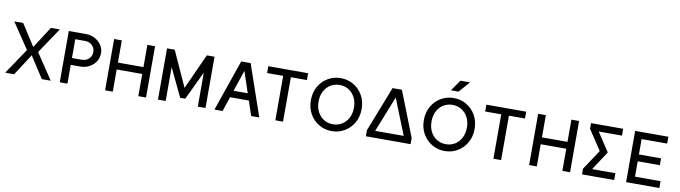

<svg xmlns="http://www.w3.org/2000/svg" viewBox="-36 -1476 7651 2161"><g transform="rotate(10 3789.5 -395.5)"><path d="M294.4 -244.6 452.6 0H554.7L358.4 -293L555.2 -585.9H453.1L294.9 -339.4L136.7 -585.9H34.7L231.4 -293L34.2 0H136.2Z M745.6 -507.8H856.9Q906.2 -507.8 938.5 -477.3Q970.7 -446.8 970.7 -400.4Q970.7 -354.5 938.5 -323.7Q906.2 -293 856.9 -293H745.6ZM657.7 0H745.6V-214.8H856.9Q911.1 -214.8 957 -239.5Q1002.9 -264.2 1030.8 -306.4Q1058.6 -348.6 1058.6 -400.4Q1058.6 -452.6 1030.8 -494.6Q1002.9 -536.6 957 -561.3Q911.1 -585.9 856.9 -585.9H657.7Z M1175.8 -585.9V0H1263.7V-253.4H1555.7V0H1643.6V-585.9H1555.7V-332H1263.7V-585.9Z M2051.8 -181.6 2235.4 -585.9 2269 -460 2081.1 -63.5H2022.5L1831.1 -464.8L1868.2 -585.9ZM2323.2 -585.9V0H2235.4V-585.9ZM1780.3 -585.9H1868.2V0H1780.3Z M2533.7 -245.6V-167.5H2821.3V-245.6ZM2682.1 -487.3 2845.2 0H2938L2735.8 -585.9H2628.4L2425.8 0H2518.6Z M3209.5 0V-507.8H3393.1V-585.9H2938V-507.8H3121.6V0Z M3766.1 -68.4Q3709 -68.4 3663.1 -96.4Q3617.2 -124.5 3590.6 -175Q3564 -225.6 3564 -293Q3564 -360.4 3590.6 -410.9Q3617.2 -461.4 3663.1 -489.5Q3709 -517.6 3766.1 -517.6Q3823.7 -517.6 3869.4 -489.5Q3915 -461.4 3941.7 -410.9Q3968.3 -360.4 3968.3 -293Q3968.3 -225.6 3941.7 -175Q3915 -124.5 3869.4 -96.4Q3823.7 -68.4 3766.1 -68.4ZM3766.1 -595.7Q3686 -595.7 3620.1 -556.9Q3554.2 -518.1 3515.1 -450Q3476.1 -381.8 3476.1 -293Q3476.1 -204.6 3515.1 -136.2Q3554.2 -67.9 3620.1 -29.1Q3686 9.8 3766.1 9.8Q3846.2 9.8 3912.1 -29.1Q3978 -67.9 4017.1 -136.2Q4056.2 -204.6 4056.2 -293Q4056.2 -381.8 4017.1 -450Q3978 -518.1 3912.1 -556.9Q3846.2 -595.7 3766.1 -595.7Z M4156.2 0H4667V-70.3L4623.5 -78.1H4199.7L4156.2 -70.3ZM4411.6 -487.3 4574.7 -78.1 4667 -70.3 4464.8 -585.9H4357.9L4156.2 -70.3L4248.5 -78.1Z M5057.1 -68.4Q5000 -68.4 4954.1 -96.4Q4908.2 -124.5 4881.6 -175Q4855 -225.6 4855 -293Q4855 -360.4 4881.6 -410.9Q4908.2 -461.4 4954.1 -489.5Q5000 -517.6 5057.1 -517.6Q5114.7 -517.6 5160.4 -489.5Q5206.1 -461.4 5232.7 -410.9Q5259.3 -360.4 5259.3 -293Q5259.3 -225.6 5232.7 -175Q5206.1 -124.5 5160.4 -96.4Q5114.7 -68.4 5057.1 -68.4ZM5057.1 -595.7Q4977.1 -595.7 4911.1 -556.9Q4845.2 -518.1 4806.2 -450Q4767.1 -381.8 4767.1 -293Q4767.1 -204.6 4806.2 -136.2Q4845.2 -67.9 4911.1 -29.1Q4977.1 9.8 5057.1 9.8Q5137.2 9.8 5203.1 -29.1Q5269 -67.9 5308.1 -136.2Q5347.2 -204.6 5347.2 -293Q5347.2 -381.8 5308.1 -450Q5269 -518.1 5203.1 -556.9Q5137.2 -595.7 5057.1 -595.7ZM5095.7 -675.8H5008.8L5095.7 -800.8H5206.1Z M5701.7 0V-507.8H5885.3V-585.9H5430.2V-507.8H5613.8V0Z M6022 -585.9V0H6109.9V-253.4H6401.9V0H6489.7V-585.9H6401.9V-332H6109.9V-585.9Z M6869.1 -293 6728 -507.8H6993.7V-585.9H6626.5V-521L6777.3 -293L6626.5 -64.9V0H6993.7V-78.1H6728Z M7471.2 -332H7218.3V-507.8H7510.3V-585.9H7130.4V0H7510.3V-78.1H7218.3V-253.9H7471.2Z"/></g></svg>

Font: Giphurs SC
Style: Regular
Weight: 400
Version: Version 0.920